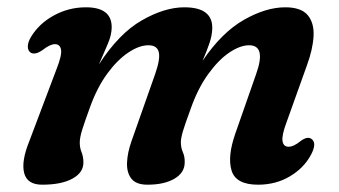

<svg xmlns="http://www.w3.org/2000/svg" viewBox="-20 -494 929 526"><path d="M340.5 -108 405 -291Q419.5 -332.5 415 -351.2Q410.5 -370 386.5 -370Q361.5 -370 331.8 -350.2Q302 -330.5 274.2 -292.8Q246.5 -255 227 -201.5Q211.5 -159 205 -138Q198.5 -117 198.5 -103.5Q198.5 -89 203.5 -76.8Q208.5 -64.5 208.5 -48.5Q208.5 -21 178.2 -4.5Q148 12 95.5 12Q54.5 12 46.2 -20Q38 -52 60 -106.5L135 -305Q150 -343 147.2 -358Q144.5 -373 130.5 -373Q117 -373 96 -356.5Q76.5 -343 64.5 -349.5Q56.5 -354.5 56.2 -366.2Q56 -378 65 -393Q87 -429.5 127.8 -451.8Q168.5 -474 215.5 -474Q286 -474 286 -419.5Q286 -398.5 275.2 -373.5Q264.5 -348.5 251 -317.5Q306 -402.5 368.5 -438.2Q431 -474 485 -474Q563 -474 561.5 -416Q561 -396.5 553.5 -374.8Q546 -353 535 -327.5Q587.5 -405 648 -439.5Q708.5 -474 761.5 -474Q805 -474 823 -452.5Q841 -431 839 -394.8Q837 -358.5 820.5 -314L765 -159Q751.5 -123 754 -107.5Q756.5 -92 770.5 -92Q784.5 -92 803.5 -107.5Q821.5 -121 832.5 -114Q849.5 -103 832 -70Q812.5 -33.5 774 -10.8Q735.5 12 687 12Q626.5 12 614.5 -26.5Q602.5 -65 625 -129L681.5 -290.5Q710 -370 662.5 -370Q638 -370 608.2 -350Q578.5 -330 550 -290.5Q521.5 -251 501.5 -193.5Q487 -154 481.2 -134.8Q475.5 -115.5 475.5 -104.5Q475.5 -89.5 481 -77Q486.5 -64.5 486 -49Q486 -21 458 -4.5Q430 12 384 12Q353 12 340 -4.5Q327 -21 328 -48.2Q329 -75.5 340.5 -108Z"/></svg>

Font: Fraunces 9pt Soft SemiBold
Style: Italic
Weight: 600
Italic angle: -16°
Version: Version 1.000;[b76b70a41]